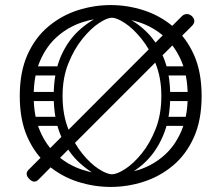

<svg xmlns="http://www.w3.org/2000/svg" viewBox="-20 -730 874 758"><path d="M721 -351Q721 -432 695.5 -490.5Q670 -549 627 -586.5Q584 -624 529.5 -642Q475 -660 417 -660Q359 -660 304.5 -642Q250 -624 207 -586.5Q164 -549 138.5 -490.5Q113 -432 113 -351Q113 -270 138.5 -211.5Q164 -153 207 -115.5Q250 -78 304.5 -60Q359 -42 417 -42Q475 -42 529.5 -60Q584 -78 627 -115.5Q670 -153 695.5 -211.5Q721 -270 721 -351ZM58 -351Q58 -446 88.5 -514Q119 -582 171 -625.5Q223 -669 287 -689.5Q351 -710 417 -710Q483 -710 547 -689.5Q611 -669 663 -625.5Q715 -582 745.5 -514Q776 -446 776 -351Q776 -256 745.5 -188Q715 -120 663 -76.5Q611 -33 547 -12.5Q483 8 417 8Q351 8 287 -12.5Q223 -33 171 -76.5Q119 -120 88.5 -188Q58 -256 58 -351ZM222 -252Q222 -243 217 -238Q212 -233 205 -233H110Q94 -233 94 -252Q94 -269 111 -269H205Q222 -269 222 -252ZM220 -451Q220 -442 215 -437Q210 -432 203 -432H108Q92 -432 92 -451Q92 -468 109 -468H203Q220 -468 220 -451ZM214 -350Q214 -341 209 -336Q204 -331 197 -331H102Q86 -331 86 -350Q86 -367 103 -367H197Q214 -367 214 -350ZM613 -252Q613 -269 630 -269H724Q741 -269 741 -252Q741 -233 725 -233H630Q623 -233 618 -238Q613 -243 613 -252ZM615 -451Q615 -468 632 -468H726Q743 -468 743 -451Q743 -432 727 -432H632Q625 -432 620 -437Q615 -442 615 -451ZM621 -350Q621 -367 638 -367H732Q749 -367 749 -350Q749 -331 733 -331H638Q631 -331 626 -336Q621 -341 621 -350ZM439 -18 422 -42Q442 -42 474.5 -63Q507 -84 539.5 -124Q572 -164 594.5 -221Q617 -278 617 -351Q617 -423 594 -480Q571 -537 538 -577.5Q505 -618 473 -639Q441 -660 422 -660L438 -680Q498 -658 546.5 -615.5Q595 -573 623.5 -508Q652 -443 652 -351Q652 -260 623.5 -193.5Q595 -127 547 -84Q499 -41 439 -18ZM405 -18Q346 -41 297.5 -84Q249 -127 220.5 -193.5Q192 -260 192 -351Q192 -443 220.5 -508Q249 -573 298 -615.5Q347 -658 406 -680L422 -660Q403 -660 371 -639Q339 -618 306 -577.5Q273 -537 250 -480Q227 -423 227 -351Q227 -278 249.5 -221Q272 -164 304.5 -124Q337 -84 369.5 -63Q402 -42 422 -42ZM738 -666Q757 -646 737 -627Q691 -581 630.5 -520.5Q570 -460 502.5 -392.5Q435 -325 367.5 -257.5Q300 -190 239 -129Q178 -68 132 -21Q115 -4 96 -23Q76 -43 93 -60L698 -666Q706 -674 717 -674.5Q728 -675 738 -666Z"/></svg>

Font: Nsibidi Libre Uzo
Style: Regular
Weight: 400
Designer: Oluwaseun Badejo
Version: Version 1.021